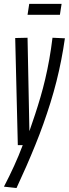

<svg xmlns="http://www.w3.org/2000/svg" viewBox="-34 -734 348 971"><path d="M231.5 -543.1 294.2 -540.3Q286.4 -485.2 275.8 -431Q265.3 -376.8 251.6 -322.6Q237.9 -268.4 221.2 -214.8Q204.5 -161.3 185.4 -107.6Q166.3 -53.9 144.4 -0.2Q122.6 53.5 98.9 107.7Q75.2 161.8 49.5 216.9L-14 210Q14 156.2 37.4 104.9Q60.8 53.7 81 0H56.1L42.9 -541.7L105.3 -543.1L114.7 -70.6Q129.7 -113 143.7 -156Q157.8 -198.9 170.7 -243Q183.7 -287.1 194.8 -334.6Q206 -382.2 215.3 -434.2Q224.6 -486.2 231.5 -543.1ZM105.3 -659 113.8 -714.3H277.5L268.9 -659Z"/></svg>

Font: Georama
Style: Italic
Weight: 400
Width: 2
Italic angle: -9°
Designer: Jean-Baptiste Levee
Foundry: Production Type
Version: Version 1.000